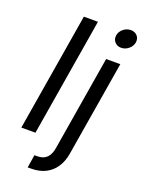

<svg xmlns="http://www.w3.org/2000/svg" viewBox="-174 -828 833 1112"><g transform="rotate(20 242.5 -272.0)"><path d="M237.3 -727.5 116.7 0H29.8L150.4 -727.5ZM355.5 -541H442.9L345.7 44.4Q337.9 93.8 314.5 129.6Q291 165.5 253.2 184.8Q215.3 204.1 163.6 204.1H143.1L155.8 124.5H173.8Q210.4 124.5 231.4 103.8Q252.4 83 258.8 42.5ZM414.1 -631.8Q389.2 -631.8 374.3 -648.9Q359.4 -666 363.3 -689.9Q367.2 -714.4 387.9 -731Q408.7 -747.6 433.6 -747.6Q458.5 -747.6 473.4 -731Q488.3 -714.4 484.4 -689.9Q480.5 -666 459.7 -648.9Q439 -631.8 414.1 -631.8Z"/></g></svg>

Font: Inter 17pt
Style: Italic
Weight: 400
Italic angle: -9.3988°
Version: Version 4.001;git-66647c0bb